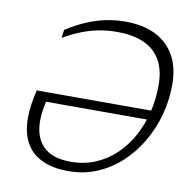

<svg xmlns="http://www.w3.org/2000/svg" viewBox="-80 -788 872 877"><g transform="rotate(10 356.0 -349.0)"><path d="M87.5 -328H637L624.5 -284.5H119.5L142.5 -302Q134.5 -272 130.5 -245.2Q126.5 -218.5 126.5 -195Q126.5 -117.5 168.8 -75.8Q211 -34 296.5 -34Q358.5 -34 410.5 -56Q462.5 -78 503.5 -117Q544.5 -156 573 -208Q601.5 -260 616.5 -321Q631.5 -382 631.5 -447.5Q631.5 -517.5 605.2 -563.5Q579 -609.5 528.2 -632.2Q477.5 -655 403.5 -655Q360 -655 320 -647.5Q280 -640 240.2 -624.5Q200.5 -609 157.5 -584L162.5 -622Q208.5 -651.5 252.8 -670.5Q297 -689.5 341.8 -698.8Q386.5 -708 433 -708Q513.5 -708 571.5 -679.8Q629.5 -651.5 661 -596.5Q692.5 -541.5 692.5 -461Q692.5 -389 673.8 -320.2Q655 -251.5 620 -192Q585 -132.5 535.8 -87Q486.5 -41.5 425.2 -15.8Q364 10 293.5 10Q220 10 170 -13.8Q120 -37.5 94.8 -83.8Q69.5 -130 69.5 -198Q69.5 -227 74 -259.2Q78.5 -291.5 87.5 -328Z"/></g></svg>

Font: Newsreader 9pt Light
Style: Italic
Weight: 300
Italic angle: -17°
Designer: Hugues Gentile
Foundry: Production Type
Version: Version 1.003